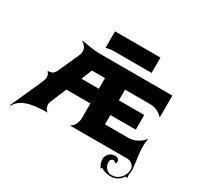

<svg xmlns="http://www.w3.org/2000/svg" viewBox="-198 -862 1256 1216"><g transform="rotate(30 429.5 -254.0)"><path d="M312.5 -538.1V-659.2H644.5V-546.9H362.5Q338.9 -546.9 312.5 -538.1ZM-30.3 78.1 72.5 -150.4Q84 -176.3 84 -191.9Q84 -209.7 67.4 -229Q90.1 -229 102.4 -236.7Q114.7 -244.4 122.1 -260.3L192.1 -416.3Q199 -431.4 199 -445.6Q199 -465.1 187.4 -480.6Q175.8 -496.1 157 -504.9Q173.8 -504.2 220.3 -496.2Q266.8 -488.3 294.9 -488.3H830.1V-328.1Q809.1 -350.6 785.5 -360.8Q762 -371.1 732.4 -371.1H551.8V-293H737.3V-185.5H551.8V-117.2H722.7Q753.7 -117.2 784.4 -132.8Q815.2 -148.4 835 -174.8Q829.1 -146 829.1 -116.2Q829.1 -81.5 837.4 -25.3Q845.7 31 845.7 48.1Q845.7 57.9 843.8 68.1Q842 76.7 842 87.4Q842 99.6 844.5 108.2Q837.9 103.5 832.3 103.5Q830.3 103.5 829.6 104.5Q816.2 125.7 794.7 138.2Q773.2 150.6 748 150.6Q703.9 150.6 675 130.4Q669.2 134 669.2 140.4Q647.9 114.3 647.9 80.1Q647.9 55.7 665.8 39.1Q683.6 22.5 710.4 22.5Q722.2 22.5 730.5 29.9Q738.8 37.4 738.8 47.9Q738.8 54.2 735.4 58.8Q731.9 63.5 727.1 63.5Q727.1 58.6 722.4 55.2Q717.8 51.8 711.4 51.8Q702.6 51.8 696.3 59.1Q689.9 66.4 689.9 77.1Q689.9 103.5 707 122.2Q724.1 140.9 748 140.9Q784.4 140.9 810.2 113.8Q835.9 86.7 835.9 48.1Q835.9 28.3 819.8 14.2Q803.7 0 781.2 0H361.3Q383.5 -10.5 394.4 -32.5Q405.3 -54.4 405.3 -78.1V-185.5H229.7L179.7 -65.9Q176 -57.4 176 -46.6Q176 -32.2 182.6 -19Q189.2 -5.9 201.2 0Q103 0 49.4 19.4Q-4.2 38.8 -25.4 80.1ZM278.1 -293H405.3V-371.1H309.6Z"/></g></svg>

Font: Agreloy
Style: Medium
Weight: 400
Designer: gluk
Foundry: gluk
Version: Version 0.27